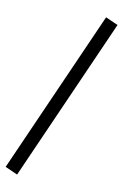

<svg xmlns="http://www.w3.org/2000/svg" viewBox="-128 -748 602 938"><g transform="rotate(10 173.0 -279.0)"><path d="M-36.1 109.4Q-20.5 116.2 25.4 136.7Q114.3 -64.5 381.8 -668Q366.2 -674.8 320.3 -695.3Q231.4 -494.1 -36.1 109.4Z"/></g></svg>

Font: Aptus Gothic JP
Style: Medium
Weight: 400
Designer: Fuminori Ogawa / Motoya
Version: Version 1